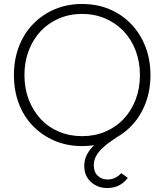

<svg xmlns="http://www.w3.org/2000/svg" viewBox="-20 -725 827 966"><path d="M404 111Q404 78 417.5 52.5Q431 27 453.5 5.5Q476 -16 504.5 -36Q533 -56 564 -76L592 -51Q567 -34 542 -17Q517 0 496.5 19Q476 38 464 59.5Q452 81 452 107Q452 141 472 159.5Q492 178 521 178Q543 178 560.5 169Q578 160 590 146L623 170Q604 195 578.5 208Q553 221 519 221Q471 221 437.5 190.5Q404 160 404 111ZM50 -347Q50 -425 75 -490.5Q100 -556 146.5 -604Q193 -652 255.5 -678.5Q318 -705 393 -705Q468 -705 531 -678.5Q594 -652 640 -604Q686 -556 711.5 -490.5Q737 -425 737 -347Q737 -269 711.5 -203.5Q686 -138 640 -90.5Q594 -43 531 -16.5Q468 10 393 10Q318 10 255.5 -16.5Q193 -43 146.5 -90.5Q100 -138 75 -203.5Q50 -269 50 -347ZM684 -347Q684 -414 662.5 -470.5Q641 -527 602 -568Q563 -609 509.5 -632Q456 -655 393 -655Q330 -655 276.5 -632Q223 -609 184.5 -568Q146 -527 124.5 -470.5Q103 -414 103 -347Q103 -280 124.5 -224Q146 -168 184.5 -126.5Q223 -85 276.5 -62.5Q330 -40 393 -40Q456 -40 509.5 -62.5Q563 -85 602 -126.5Q641 -168 662.5 -224Q684 -280 684 -347Z"/></svg>

Font: Mach ExtraLight
Style: Regular
Weight: 250
Version: Version 1.002